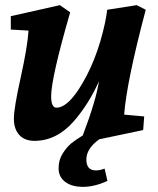

<svg xmlns="http://www.w3.org/2000/svg" viewBox="-20 -530 615 747"><path d="M366 12Q316 48 316 90.5Q316 133 353 133Q369 133 387 126L398 174Q347 197 303 197Q259 197 233.5 177.5Q208 158 208 125Q208 92 224 67Q240 42 257 28Q274 14 302 -3Q354 -140 365 -214Q326 -126 267 -58Q200 18 114 18Q76 18 55 -5Q34 -28 34 -68.5Q34 -109 60.5 -228.5Q87 -348 91 -411L22 -415V-467L213 -510L253 -482Q179 -226 179 -155Q179 -111 200 -111Q238 -111 284 -179Q356 -288 389 -443Q395 -473 397 -492L512 -510L547 -492Q473 -213 463 -84L541 -77L537 -24Z"/></svg>

Font: Andada
Style: Bold Italic
Weight: 700
Italic angle: -8.29999°
Designer: Carolina Giovagnoli
Foundry: Carolina Giovagnoli
Version: Version 1.003